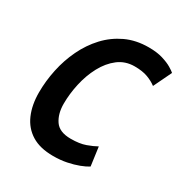

<svg xmlns="http://www.w3.org/2000/svg" viewBox="-168 -837 932 979"><g transform="rotate(30 297.5 -347.0)"><path d="M281 15Q204 15 154.5 -15.5Q105 -46 81 -101.5Q57 -157 57 -230Q57 -297 71.5 -365.5Q86 -434 115.5 -495.5Q145 -557 189.5 -605Q234 -653 293.5 -681Q353 -709 428 -709Q476 -709 510.5 -698.5Q545 -688 566.5 -675Q588 -662 595 -655L544 -549Q522 -566 491 -577.5Q460 -589 414 -589Q359 -589 318 -557.5Q277 -526 249.5 -474.5Q222 -423 208.5 -362Q195 -301 195 -243Q195 -184 221.5 -145Q248 -106 315 -106Q367 -106 401.5 -118.5Q436 -131 459 -144L474 -34Q455 -22 426 -11Q397 0 360.5 7.5Q324 15 281 15Z"/></g></svg>

Font: Ubuntu Sans Mono
Style: Bold Italic
Weight: 700
Italic angle: -13.5°
Monospace: yes
Designer: Dalton Maag Ltd
Foundry: Dalton Maag Ltd
Version: Version 1.006